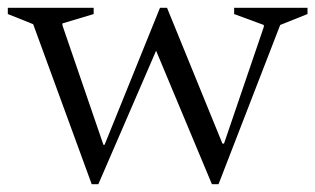

<svg xmlns="http://www.w3.org/2000/svg" viewBox="-43 -470 808 492"><path d="M192 2 42 -408 -23 -434V-450H197V-434L117 -410V-405L222 -99H225L367 -450H385L527 -102H531L633 -401V-406L557 -434V-450H745V-434L675 -406L517 2H500L357 -340L209 2Z"/></svg>

Font: Spectral Light
Style: Regular
Weight: 300
Designer: Jean-Baptiste Levee
Foundry: Production Type
Version: Version 2.001